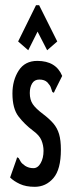

<svg xmlns="http://www.w3.org/2000/svg" viewBox="-20 -711 290 741"><path d="M114 10Q80 10 56.5 -1Q33 -12 19 -26L43 -94L46 -104L52 -101Q56 -94 60 -87Q64 -80 77 -71Q91 -62 109 -62Q126 -62 137 -81.5Q148 -101 148 -129Q148 -150 140 -169.5Q132 -189 107 -207Q75 -231 51.5 -261.5Q28 -292 28 -350Q28 -401 52 -438.5Q76 -476 124 -476Q196 -476 220 -418L192 -362L188 -353L182 -356Q179 -364 176.5 -372.5Q174 -381 163 -393Q152 -404 132 -404Q113 -404 104 -389Q95 -374 95 -352Q95 -326 106.5 -309Q118 -292 146 -271Q171 -252 186 -234.5Q201 -217 208 -193.5Q215 -170 215 -133Q215 -57 186 -23.5Q157 10 114 10ZM89 -517 50 -551 119 -691H131L201 -551L162 -517L125 -589Z"/></svg>

Font: Inconsolata UltraCondensed Bold
Style: Regular
Weight: 700
Width: 1
Monospace: yes
Designer: Raph Levien, Cyreal, Brenton Simpson
Foundry: Raph Levien, Cyreal, Google
Version: Version 3.001; ttfautohint (v1.8.2.53-6de2)